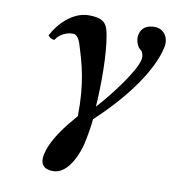

<svg xmlns="http://www.w3.org/2000/svg" viewBox="-78 -513 741 820"><g transform="rotate(10 292.5 -103.0)"><path d="M583 -366C592 -409 567 -444 527 -444C495 -444 471 -431 464 -399C459 -376 471 -345 485 -337C491 -334 500 -317 496 -296C485 -245 400 -132 339 -65C346 -171 345 -295 331 -372C323 -417 313 -444 242 -444C171 -444 113 -381 87 -330C94 -320 103 -315 115 -315C139 -354 182 -355 190 -355C205 -355 216 -336 221 -321C249 -233 272 -156 270 -12L261 -1C197 72 165 130 156 174C149 205 155 238 206 238C276 238 312 131 319 96C325 69 335 14 336 -10C468 -132 562 -265 583 -366Z"/></g></svg>

Font: Libertinus Serif
Style: Bold Italic
Weight: 700
Italic angle: -12°
Designer: Philipp H. Poll, Khaled Hosny
Foundry: Caleb Maclennan
Version: Version 7.050;RELEASE